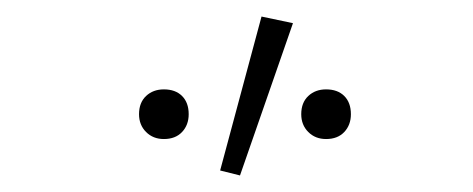

<svg xmlns="http://www.w3.org/2000/svg" viewBox="-20 -772 572 232"><path d="M178 -604Q165 -604 156.5 -612.5Q148 -621 148 -634Q148 -648 156.5 -656Q165 -664 178 -664Q192 -664 200 -656Q208 -648 208 -634Q208 -621 200 -612.5Q192 -604 178 -604ZM270 -560 246 -566 296 -752 334 -744ZM374 -604Q361 -604 352.5 -612.5Q344 -621 344 -634Q344 -648 352.5 -656Q361 -664 374 -664Q388 -664 396 -656Q404 -648 404 -634Q404 -621 396 -612.5Q388 -604 374 -604Z"/></svg>

Font: Source Sans Variable
Style: Regular
Weight: 200
Designer: Paul D. Hunt
Foundry: Adobe Systems Incorporated
Version: Version 3.006;hotconv 1.0.111;makeotfexe 2.5.65597